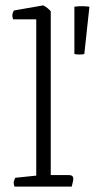

<svg xmlns="http://www.w3.org/2000/svg" viewBox="-20 -695 368 715"><path d="M247 0H34Q31 -8 31 -14Q31 -22 37 -33L115 -41V-623H29Q26 -630 26 -637Q26 -646 32 -656L141 -675Q158 -666 169 -653V-43H237Q253 -43 253 -29Q253 -23 249 -8ZM257 -494V-670Q264 -671 272 -671.5Q280 -672 285 -672Q290 -672 298 -671.5Q306 -671 313 -670L294 -494Q288 -492 277 -492Q270 -492 265.5 -492.5Q261 -493 257 -494Z"/></svg>

Font: Scope One
Style: Regular
Weight: 400
Designer: Dalton Maag Ltd
Foundry: Dalton Maag Ltd
Version: Version 1.002; ttfautohint (v1.4.1) -l 11 -r 50 -G 50 -x 14 